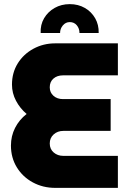

<svg xmlns="http://www.w3.org/2000/svg" viewBox="-20 -910 628 930"><path d="M247 0Q188 0 139 -26.5Q90 -53 61.5 -99.5Q33 -146 33 -205Q33 -251 53 -290.5Q73 -330 109 -358Q77 -385 57.5 -422Q38 -459 38 -500Q38 -558 66 -603Q94 -648 142 -674Q190 -700 247 -700H551V-545H285Q257 -545 239 -529.5Q221 -514 221 -487Q221 -462 239 -446Q257 -430 285 -430H516V-276H287Q259 -276 240 -259Q221 -242 221 -215Q221 -188 240 -171.5Q259 -155 287 -155H551V0ZM318 -890Q277 -890 244.5 -871.5Q212 -853 193.5 -821.5Q175 -790 177 -750H271Q271 -771 284.5 -787Q298 -803 318 -803Q339 -803 352 -787.5Q365 -772 365 -750H458Q459 -790 441 -821.5Q423 -853 391 -871.5Q359 -890 318 -890Z"/></svg>

Font: MuseoModerno ExtraBold
Style: Regular
Weight: 800
Designer: Pablo Cosgaya, Héctor Gatti, Marcela Romero, and the Authors of The MuseoModerno Project.
Foundry: Omnibus-Type Team
Version: Version 1.001